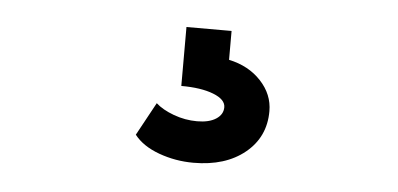

<svg xmlns="http://www.w3.org/2000/svg" viewBox="-30 -52 660 318"><g transform="rotate(5 300.0 106.5)"><path d="M300 218Q270 218 242.5 208Q215 198 201 180L231 125Q242 135 261 142Q280 149 300 149Q320 149 331.5 141.5Q343 134 343 122Q343 109 322.5 101Q302 93 269 93V-5H344V43Q377 50 397.5 72Q418 94 418 122Q418 165 385.5 191.5Q353 218 300 218Z"/></g></svg>

Font: Victor Mono
Style: Regular
Weight: 400
Monospace: yes
Designer: Rune Bjørnerås
Version: Version 1.561;gftools[0.9.30]